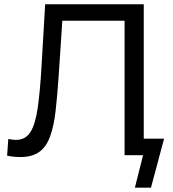

<svg xmlns="http://www.w3.org/2000/svg" viewBox="-20 -733 817 907"><path d="M617.1 153.6 658.8 -11.1 681.1 0H589.2V-77.8Q626.4 -77.8 672.3 -77.8Q718.3 -77.8 755.1 -77.8Q747.1 -48 739.2 -18.5Q731.2 11 723.7 39.8Q716.1 68 708.4 96.5Q700.8 125.1 693.2 153.6ZM75.6 8.9Q63.6 8.9 52.2 8Q40.8 7.1 31.1 5.5Q21.5 4 13.6 2.3L19.2 -76.5Q29.9 -74.3 39 -73.2Q48.1 -72.1 55.6 -72.1Q99.7 -72.1 123.2 -108.4Q146.7 -144.7 157.8 -220.8Q169 -296.9 175.9 -415.2Q180.3 -489.3 184.6 -563.7Q188.9 -638.2 193.3 -713H659.1Q659.1 -653.3 659.1 -597.6Q659.1 -541.9 659.1 -474.7V-235.5Q659.1 -169.7 659.1 -114.6Q659.1 -59.5 659.1 0H568.5Q568.5 -59.5 568.5 -114.6Q568.5 -169.7 568.5 -235.5V-461.6Q568.5 -528.7 568.5 -584.5Q568.5 -640.2 568.5 -699.9L616.9 -635.2H227.1L278.1 -694.4Q273 -617.9 268.2 -541.3Q263.3 -464.7 257.7 -382.4Q251.2 -283.1 242.7 -209.4Q234.1 -135.8 216.3 -87.3Q198.4 -38.9 165 -15Q131.5 8.9 75.6 8.9Z"/></svg>

Font: Commissioner Thin
Style: Regular
Weight: 100
Designer: Kostas Bartsokas
Foundry: Kostas Bartsokas
Version: Version 1.001;gftools[0.9.23]